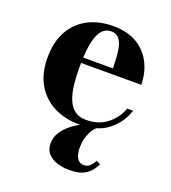

<svg xmlns="http://www.w3.org/2000/svg" viewBox="-128 -566 790 885"><g transform="rotate(20 267.0 -123.5)"><path d="M282 10Q213 10 158.5 -17.8Q104 -45.5 72.5 -99Q41 -152.5 41 -230Q41 -307.5 71 -361Q101 -414.5 154.2 -442.2Q207.5 -470 277 -470Q350 -470 397.2 -440Q444.5 -410 467.2 -362Q490 -314 490 -259.5H107.5V-286H341.5Q341 -314.5 339.2 -342.5Q337.5 -370.5 331.5 -393.5Q325.5 -416.5 312.5 -430.2Q299.5 -444 277 -444Q252 -444 236 -428.2Q220 -412.5 211 -384.8Q202 -357 198.2 -320Q194.5 -283 194.5 -240Q194.5 -191.5 199.2 -151.2Q204 -111 216.2 -81.8Q228.5 -52.5 250.2 -36.5Q272 -20.5 305.5 -20.5Q366 -20.5 407.2 -52.5Q448.5 -84.5 467 -134.5H495.5Q476 -72.5 424 -31.2Q372 10 282 10ZM312.5 223Q279.5 223 251.5 214Q223.5 205 206.5 186Q189.5 167 189.5 137Q189.5 107 205.2 82Q221 57 247 36.8Q273 16.5 303.2 2Q333.5 -12.5 362 -21L369.5 -4.5Q359 1.5 348.2 17.5Q337.5 33.5 330 57Q322.5 80.5 322.5 109.5Q322.5 143 334.2 161Q346 179 366.5 179Q385.5 179 397 167.5Q408.5 156 417.5 139.5L437 150.5Q430 164.5 417.2 181.5Q404.5 198.5 380 210.8Q355.5 223 312.5 223Z"/></g></svg>

Font: Bodoni Moda SC 9pt
Style: Bold
Weight: 700
Designer: Owen Earl
Foundry: indestructible type
Version: Version 2.005